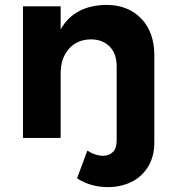

<svg xmlns="http://www.w3.org/2000/svg" viewBox="-20 -564 709 785"><path d="M611 -338V18Q611 76 585.5 117.5Q560 159 517 180Q474 201 422 201Q350 201 295 165L337 52Q371 73 401 73Q426 73 441.5 57.5Q457 42 457 10V-293Q457 -344 428.5 -373.5Q400 -403 351 -403Q294 -402 261 -363.5Q228 -325 228 -265V0H74V-538H228V-444Q284 -542 414 -544Q504 -544 557.5 -488Q611 -432 611 -338Z"/></svg>

Font: Argentum Sans SemiBold
Style: Regular
Weight: 600
Designer: Julieta Ulanovsky (Modified by Cristiano Sobral)
Foundry: Julieta Ulanovsky
Version: Version 5.001;November 22, 2018;FontCreator 11.5.0.2425 64-b